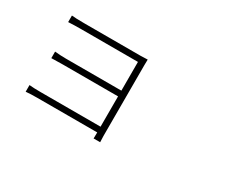

<svg xmlns="http://www.w3.org/2000/svg" viewBox="-103 -1042 1706 1414"><g transform="rotate(30 750.0 -335.0)"><path d="M820.3 17.6H764.6Q765.6 5.9 765.6 -34.2H257.8Q198.2 -34.2 159.2 -30.3V-86.9Q196.3 -83 256.8 -83H765.6V-340.8H295.9Q244.1 -340.8 199.2 -338.9V-394.5Q248 -389.6 293.9 -389.6H765.6V-633.8H284.2Q223.6 -633.8 173.8 -630.9V-686.5Q209 -682.6 284.2 -682.6H757.8Q790 -682.6 819.3 -684.6Q818.4 -672.9 818.4 -636.7V-34.2Q818.4 -13.7 820.3 17.6Z"/></g></svg>

Font: Bpmf Zihi Sans Light
Style: Light
Weight: 300
Foundry: But Ko
Version: Version 1.320